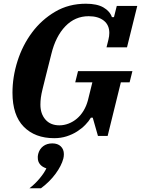

<svg xmlns="http://www.w3.org/2000/svg" viewBox="-20 -730 757 1031"><path d="M271 12Q168 12 107.5 -49.5Q47 -111 47 -232Q47 -317 74 -402Q101 -487 152 -555.5Q203 -624 276 -667Q349 -710 441 -710Q501 -710 535.5 -690Q570 -670 581 -638H592L607 -698H717L662 -476H552L562 -516Q567 -536 567 -553Q567 -596 537 -619.5Q507 -643 456 -643Q383 -643 331 -589Q279 -535 256 -441Q238 -370 227 -326Q216 -282 209 -253.5Q202 -225 199.5 -206Q197 -187 197 -168Q197 -119 224 -88Q251 -57 299 -57Q324 -57 348.5 -66.5Q373 -76 393.5 -93.5Q414 -111 429 -136Q444 -161 452 -191L476 -288H384L399 -348H691L676 -288H629L558 0H506L478 -98H468Q457 -79 438 -59.5Q419 -40 394 -24Q369 -8 338 2Q307 12 271 12ZM138 281Q168 258 193 228Q218 198 229 174Q207 167 195 152.5Q183 138 183 118Q183 113 183 108.5Q183 104 185 97Q192 70 212 55Q232 40 261 40Q290 40 306.5 56Q323 72 323 98Q323 110 320 122Q310 160 278.5 203Q247 246 200 281H138Z"/></svg>

Font: IBM Plex Serif
Style: Bold Italic
Weight: 700
Italic angle: -14°
Designer: Mike Abbink, Paul van der Laan, Pieter van Rosmalen
Foundry: Bold Monday
Version: Version 3.001